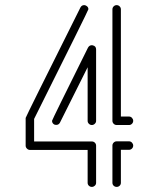

<svg xmlns="http://www.w3.org/2000/svg" viewBox="-20 -733 623 753"><path d="M340.3 0Q333.5 0 328.6 -4.6Q323.7 -9.3 323.7 -16.1V-145H97.2Q90.8 -145 85.7 -150.1Q80.6 -155.3 80.6 -161.6V-270.5Q80.6 -273.9 295.4 -703.6Q300.3 -712.9 310.1 -712.9Q314 -712.9 317.4 -710.9Q326.7 -706.1 326.7 -696.8Q326.7 -692.9 113.8 -266.6V-178.2H340.3Q347.2 -178.2 352.1 -173.3Q356.9 -168.5 356.9 -161.6V-16.1Q356.9 -9.3 351.8 -4.6Q346.7 0 340.3 0ZM486.3 -242.7H437.5Q430.7 -242.7 425.8 -247.6Q420.9 -252.4 420.9 -259.3V-696.3Q420.9 -703.1 425.8 -708Q430.7 -712.9 437.5 -712.9Q444.3 -712.9 449.2 -708Q454.1 -703.1 454.1 -696.3V-275.9H486.3Q492.7 -275.9 497.6 -270.8Q502.4 -265.6 502.4 -259.3Q502.4 -252.4 497.6 -247.6Q492.7 -242.7 486.3 -242.7ZM437.5 0Q430.7 0 425.8 -4.6Q420.9 -9.3 420.9 -16.1V-162.1Q420.9 -168.9 425.8 -173.8Q430.7 -178.7 437.5 -178.7H486.3Q492.7 -178.7 497.6 -173.6Q502.4 -168.5 502.4 -162.1Q502.4 -155.3 497.6 -150.4Q492.7 -145.5 486.3 -145.5H454.1V-16.1Q454.1 -9.3 449.2 -4.6Q444.3 0 437.5 0ZM340.3 -242.7Q333.5 -242.7 328.6 -247.6Q323.7 -252.4 323.7 -258.8V-469.2L214.8 -251.5Q210 -243.2 200.7 -243.2Q196.8 -243.2 192.9 -244.6Q184.1 -249.5 184.1 -259.3Q184.1 -262.7 325.2 -546.4Q330.6 -555.7 340.3 -555.7L343.8 -555.2Q356.9 -552.2 356.9 -539.1V-258.8Q356.9 -252.4 351.8 -247.6Q346.7 -242.7 340.3 -242.7Z"/></svg>

Font: Neon Sans
Style: Regular
Weight: 400
Designer: GGBot
Version: 0.80